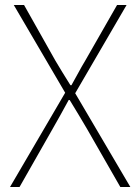

<svg xmlns="http://www.w3.org/2000/svg" viewBox="-20 -746 559 766"><path d="M20 0 240 -376 35 -726H76L201 -504Q216 -479 229 -457.5Q242 -436 261 -406H265Q282 -436 293.5 -457.5Q305 -479 320 -504L447 -726H485L280 -374L500 0H460L327 -232Q312 -258 295 -286Q278 -314 258 -347H254Q236 -314 220.5 -286Q205 -258 190 -232L58 0Z"/></svg>

Font: Noto Sans HK Thin Thin
Style: Regular
Weight: 250
Version: Version 2.004-H2;hotconv 1.0.118;makeotfexe 2.5.65603